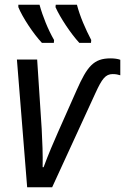

<svg xmlns="http://www.w3.org/2000/svg" viewBox="-20 -786 525 806"><path d="M313 -606H362L363 -618C339 -664 316 -716 303 -766H214L213 -756C232 -713 277 -645 313 -606ZM156 -606H206L207 -618C182 -661 159 -718 146 -766H57V-756C74 -714 120 -644 156 -606ZM94 0H199L381 -396C408 -455 423 -475 453 -475C466 -475 476 -473 485 -470V-535C475 -539 459 -541 444 -541C373 -541 346 -507 302 -408L223 -230C207 -194 182 -136 163 -84H159C160 -142 158 -186 155 -245L136 -536H51Z"/></svg>

Font: Noto Sans SemiCondensed
Style: Italic
Weight: 400
Width: 4
Italic angle: -12°
Designer: Monotype Design Team
Foundry: Monotype Imaging Inc.
Version: Version 2.013